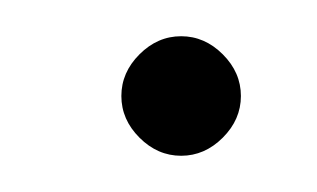

<svg xmlns="http://www.w3.org/2000/svg" viewBox="-20 -373 175 106"><path d="M80 -287Q67 -287 57 -297Q47 -307 47 -320Q47 -333 57 -343Q67 -353 80 -353Q93 -353 103 -343Q113 -333 113 -320Q113 -307 103 -297Q93 -287 80 -287Z"/></svg>

Font: DM Sans 20pt Thin
Style: Italic
Weight: 250
Italic angle: -10°
Version: Version 4.004;gftools[0.9.30]